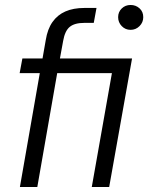

<svg xmlns="http://www.w3.org/2000/svg" viewBox="-20 -752 596 772"><path d="M60 0 140 -458H59L70 -517H151L164 -591Q171 -635 191 -663.5Q211 -692 243 -706Q275 -720 319 -720H368L357 -660H319Q280 -660 260.5 -644Q241 -628 234 -588L221 -517H511L419 0H349L430 -458H210L130 0ZM505 -632Q484 -632 469.5 -647Q455 -662 455 -683Q455 -704 469.5 -718Q484 -732 505 -732Q526 -732 541 -718.5Q556 -705 556 -683Q556 -662 541 -647Q526 -632 505 -632Z"/></svg>

Font: DM Sans 11pt Light
Style: Italic
Weight: 300
Italic angle: -10°
Version: Version 4.004;gftools[0.9.30]